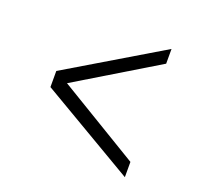

<svg xmlns="http://www.w3.org/2000/svg" viewBox="-109 -753 904 860"><g transform="rotate(20 342.5 -323.5)"><path d="M117 -360.2 568.3 -629.4V-559.2L180.8 -325.1L568.3 -91V-18.2L117 -283.5Z"/></g></svg>

Font: Lohit Gurmukhi
Style: Regular
Weight: 400
Version: Version 2.91.2